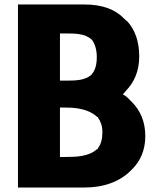

<svg xmlns="http://www.w3.org/2000/svg" viewBox="-20 -828 727 855"><path d="M413 -307H417V-303C428 -288 436 -267 436 -240C436 -209 430 -186 416 -168V-164H412C377 -131 319 -129 272 -129H247V-349H272C299 -349 370 -348 413 -307ZM272 -679C315 -679 358 -679 388 -652L390 -650C402 -633 411 -609 411 -574C411 -540 404 -515 389 -498L388 -496C359 -469 315 -469 272 -469H247V-679ZM527 -408 539 -421V-422C577 -460 600 -511 600 -576C600 -644 581 -696 546 -734H545L535 -743L534 -744C494 -786 436 -808 357 -808H61L60 -807V6L61 7H357C442 7 513 -19 562 -68L569 -75C605 -111 627 -159 627 -222C627 -286 605 -336 567 -374L559 -382C552 -389 547 -395 537 -402ZM537 -407Z"/></svg>

Font: Hussar Woodtype
Style: SeBd
Weight: 900
Foundry: Cannot Into Space Fonts
Version: Version 1.07